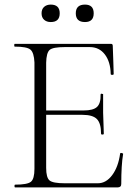

<svg xmlns="http://www.w3.org/2000/svg" viewBox="-20 -816 590 836"><path d="M201 -720Q183 -720 172 -730Q161 -740 161 -758Q161 -776 172 -786Q183 -796 201 -796Q240 -796 240 -758Q240 -720 201 -720ZM350 -720Q310 -720 310 -758Q310 -796 350 -796Q388 -796 388 -758Q388 -720 350 -720ZM503 -147Q504 -152 512 -149Q517 -148 516 -145Q508 -98 508 -15Q508 0 492 0H46Q43 0 43 -6Q43 -12 46 -12Q99 -12 114.5 -24.5Q130 -37 130 -81V-544Q128 -587 112.5 -600Q97 -613 44 -613Q42 -613 42 -619Q42 -625 44 -625H464Q471 -625 471 -616Q472 -595 473.5 -545.5Q475 -496 475 -494Q475 -490 468.5 -490Q462 -490 462 -494Q461 -547 436.5 -579Q412 -611 371 -611H262Q210 -611 196 -598.5Q182 -586 181 -543V-335H344Q386 -335 402.5 -350.5Q419 -366 418 -404Q418 -410 426 -407Q430 -407 429 -404Q429 -387 429 -373.5Q429 -360 429 -346.5Q429 -333 429 -325Q429 -310 430.5 -281Q432 -252 432 -234Q432 -230 426 -230Q420 -230 420 -234Q420 -279 402 -297.5Q384 -316 339 -316H181V-85Q181 -43 195.5 -30.5Q210 -18 262 -18H406Q442 -18 468.5 -53.5Q495 -89 503 -147Z"/></svg>

Font: Cormorant Upright Light
Style: Regular
Weight: 300
Designer: Christian Thalmann (Catharsis Fonts)
Foundry: Catharsis Fonts
Version: Version 3.302;PS 003.302;hotconv 1.0.88;makeotf.lib2.5.64775